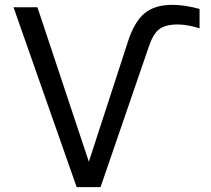

<svg xmlns="http://www.w3.org/2000/svg" viewBox="-20 -762 862 784"><path d="M35.2 -732.4H132.8L342.8 -101.6L503.9 -596.7Q530.3 -675.8 571.8 -709Q613.3 -742.2 683.6 -742.2Q732.4 -742.2 794.9 -725.6V-646.5Q743.2 -662.1 706.1 -662.1Q655.3 -662.1 629.9 -642.6Q604.5 -623 586.9 -569.3L390.6 2H293Z"/></svg>

Font: irohakakuC Regular
Style: Regular
Weight: 400
Designer: [Source Han Sans]
Ryoko NISHIZUKA Ë•øÂ°öÊ∂ºÂ≠ê (kana & ideographs); Paul D. Hunt (Latin, Greek & Cyrillic); Wenlong ZHAN
Version: Version 1.001.20160904